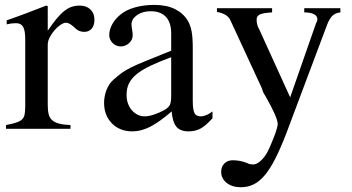

<svg xmlns="http://www.w3.org/2000/svg" viewBox="-20 -536 1465 799"><path d="M7.8 -451.2Q32.2 -460 52.7 -467.3Q73.2 -474.6 92.3 -481.9Q111.3 -489.3 130.4 -496.6Q149.4 -503.9 171.9 -512.7L178.7 -510.7V-408.2Q199.2 -438.5 215.8 -458.5Q232.4 -478.5 248 -490.7Q263.7 -502.9 278.8 -507.8Q293.9 -512.7 311.5 -512.7Q339.8 -512.7 356.4 -496.6Q373 -480.5 373 -454.1Q373 -429.7 361.3 -416.5Q349.6 -403.3 330.1 -403.3Q319.3 -403.3 309.1 -407.7Q298.8 -412.1 285.2 -425.8Q276.4 -433.6 268.6 -437.5Q260.7 -441.4 255.9 -441.4Q244.1 -441.4 231 -432.1Q217.8 -422.9 206.1 -409.2Q194.3 -395.5 186.5 -379.9Q178.7 -364.3 178.7 -350.6V-99.6Q178.7 -76.2 182.6 -60.5Q186.5 -44.9 197.3 -35.6Q208 -26.4 226.6 -21.5Q245.1 -16.6 273.4 -15.6V0H4.9V-15.6Q31.2 -20.5 47.4 -25.9Q63.5 -31.2 71.8 -39.1Q80.1 -46.9 82.5 -60.1Q85 -73.2 85 -93.8V-372.1Q85 -409.2 76.2 -424.3Q67.4 -439.5 46.9 -439.5Q36.1 -439.5 27.8 -438.5Q19.5 -437.5 7.8 -434.6Z M782.2 -117.2Q782.2 -80.1 789.1 -65.9Q795.9 -51.8 815.4 -51.8Q837.9 -51.8 864.3 -72.3V-43.9Q835.9 -12.7 814.5 -1Q793 10.7 764.6 10.7Q730.5 10.7 714.4 -8.3Q698.2 -27.3 694.3 -72.3Q643.6 -28.3 605.5 -8.8Q567.4 10.7 531.2 10.7Q478.5 10.7 445.8 -22.5Q413.1 -55.7 413.1 -108.4Q413.1 -134.8 423.3 -161.6Q433.6 -188.5 453.1 -205.1Q470.7 -220.7 485.8 -231.9Q501 -243.2 525.4 -255.4Q549.8 -267.6 588.9 -283.2Q627.9 -298.8 692.4 -325.2V-396.5Q692.4 -442.4 670.4 -465.8Q648.4 -489.3 607.4 -489.3Q573.2 -489.3 550.3 -473.1Q527.3 -457 527.3 -434.6Q527.3 -425.8 529.8 -412.1Q532.2 -398.4 532.2 -389.6Q532.2 -370.1 517.1 -356.4Q502 -342.8 482.4 -342.8Q462.9 -342.8 448.7 -356.9Q434.6 -371.1 434.6 -390.6Q434.6 -412.1 446.8 -434.6Q459 -457 480.5 -474.6Q502.9 -494.1 540.5 -504.9Q578.1 -515.6 622.1 -515.6Q672.9 -515.6 707.5 -498.5Q742.2 -481.4 760.7 -451.2Q772.5 -431.6 777.3 -405.8Q782.2 -379.9 782.2 -335.9ZM692.4 -297.9Q641.6 -279.3 606 -262.2Q570.3 -245.1 548.3 -227.1Q526.4 -209 516.6 -188.5Q506.8 -168 506.8 -143.6V-138.7Q506.8 -121.1 512.7 -105Q518.6 -88.9 528.8 -77.1Q539.1 -65.4 552.7 -58.6Q566.4 -51.8 581.1 -51.8Q598.6 -51.8 620.6 -59.1Q642.6 -66.4 662.1 -77.1Q681.6 -87.9 687 -99.6Q692.4 -111.3 692.4 -136.7Z M1396.5 -484.4Q1377 -482.4 1364.7 -471.7Q1352.5 -460.9 1341.8 -434.6L1170.9 20.5Q1147.5 81.1 1126 123.5Q1104.5 166 1082.5 192.4Q1060.5 218.8 1036.1 231Q1011.7 243.2 982.4 243.2Q946.3 243.2 923.3 225.1Q900.4 207 900.4 178.7Q900.4 157.2 914.1 144Q927.7 130.9 948.2 130.9Q961.9 130.9 976.6 133.3Q991.2 135.7 1005.9 141.6Q1015.6 146.5 1022.5 147.5Q1029.3 148.4 1034.2 148.4Q1046.9 148.4 1062.5 135.3Q1078.1 122.1 1090.8 100.6Q1097.7 87.9 1105.5 69.8Q1113.3 51.8 1120.1 34.2Q1127 16.6 1131.3 1.5Q1135.7 -13.7 1135.7 -19.5Q1135.7 -33.2 1122.6 -63Q1109.4 -92.8 1085.9 -133.8Q1081.1 -140.6 1077.1 -148.4Q1073.2 -156.2 1070.3 -167L1066.4 -175.8L939.5 -450.2Q927.7 -478.5 882.8 -486.3V-502H1112.3V-484.4Q1076.2 -482.4 1062 -476.1Q1047.9 -469.7 1047.9 -455.1Q1047.9 -444.3 1050.3 -434.1Q1052.7 -423.8 1059.6 -412.1L1187.5 -130.9L1294.9 -438.5Q1300.8 -448.2 1300.8 -456.1Q1300.8 -469.7 1286.1 -477.1Q1271.5 -484.4 1246.1 -484.4V-502H1396.5Z"/></svg>

Font: Jomolhari
Style: Regular
Weight: 400
Designer: Christopher J. Fynn
Foundry: Christopher  J.  Fynn (Karma Drubgy¸ Tenzin).
Version: Version 1.000